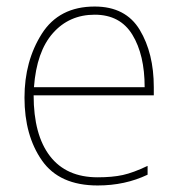

<svg xmlns="http://www.w3.org/2000/svg" viewBox="-20 -558 548 588"><path d="M270 -538Q161 -538 108 -454.5Q55 -371 55 -259Q55 -143 108.5 -66.5Q162 10 279 10Q363 10 432 -23V-50Q388 -29 356 -22Q324 -15 279 -15Q183 -15 133 -80Q83 -145 83 -266H451V-291Q451 -395 408 -466.5Q365 -538 270 -538ZM270 -513Q348 -513 385.5 -451.5Q423 -390 423 -291H84Q92 -400 142 -456.5Q192 -513 270 -513Z"/></svg>

Font: Noto Sans Display Thin
Style: Regular
Weight: 250
Designer: Monotype Design Team
Foundry: Monotype Imaging Inc.
Version: Version 1.900